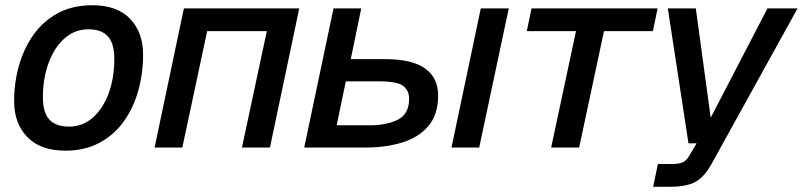

<svg xmlns="http://www.w3.org/2000/svg" viewBox="-20 -564 3069 734"><path d="M230 12Q135 12 84.5 -40Q34 -92 34 -177Q34 -249 53 -315Q72 -381 109 -432.5Q146 -484 202 -514Q258 -544 333 -544Q428 -544 477.5 -492Q527 -440 527 -355Q527 -283 508.5 -217Q490 -151 453 -99.5Q416 -48 360 -18Q304 12 230 12ZM244 -80Q296 -80 335 -114.5Q374 -149 395.5 -207.5Q417 -266 417 -339Q417 -398 392.5 -425Q368 -452 318 -452Q266 -452 227 -417.5Q188 -383 166 -324Q144 -265 144 -193Q144 -133 169 -106.5Q194 -80 244 -80Z M571 0 683 -532H1124L1012 0H905L1000 -445H772L677 0Z M1706 0 1818 -532H1925L1812 0ZM1143 0 1255 -532H1361L1321 -338H1450Q1556 -338 1605.5 -302Q1655 -266 1655 -199Q1655 -126 1617.5 -82Q1580 -38 1517 -19Q1454 0 1379 0ZM1267 -85H1393Q1458 -85 1501 -106.5Q1544 -128 1544 -187Q1544 -218 1521.5 -235.5Q1499 -253 1428 -253H1302Z M2087 0 2182 -445H1994L2012 -532H2494L2476 -445H2289L2194 0Z M2477 150 2495 63H2549Q2575 63 2590 56.5Q2605 50 2617 28L2643 -16H2612L2533 -532H2640L2697 -114L2914 -532H3029L2700 63Q2673 112 2639 131Q2605 150 2542 150Z"/></svg>

Font: Geist Medium
Style: Italic
Weight: 500
Italic angle: -12°
Designer: Basement.studio, Andrés Briganti, Mateo Zaragoza
Foundry: Basement.studio, Vercel, Andrés Briganti, Guido Ferreyra, Mateo Zaragoza
Version: Version 1.500; ttfautohint (v1.8.4.7-5d5b)